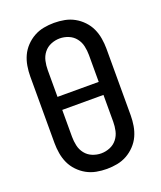

<svg xmlns="http://www.w3.org/2000/svg" viewBox="-139 -831 778 928"><g transform="rotate(-20 250.0 -367.5)"><path d="M250 8Q223 8 196.5 3Q170 -2 146.5 -15Q123 -28 104 -48Q85 -68 74 -92Q63 -116 58.5 -143Q54 -170 54 -196V-539Q54 -565 58.5 -592Q63 -619 74 -643Q85 -667 104 -687Q123 -707 146.5 -720Q170 -733 196.5 -738Q223 -743 250 -743Q277 -743 303.5 -738Q330 -733 353.5 -720Q377 -707 396 -687Q415 -667 426 -643Q437 -619 441.5 -592Q446 -565 446 -539V-196Q446 -170 441.5 -143Q437 -116 426 -92Q415 -68 396 -48Q377 -28 353.5 -15Q330 -2 303.5 3Q277 8 250 8ZM144 -401H356V-539Q356 -562 351 -585Q346 -608 331.5 -626.5Q317 -645 295 -654Q273 -663 250 -663Q227 -663 205 -654Q183 -645 168.5 -626.5Q154 -608 149 -585Q144 -562 144 -539ZM250 -72Q273 -72 295 -81Q317 -90 331.5 -108.5Q346 -127 351 -150Q356 -173 356 -196V-334H144V-196Q144 -173 149 -150Q154 -127 168.5 -108.5Q183 -90 205 -81Q227 -72 250 -72Z"/></g></svg>

Font: Iosevka Term Curly Medium
Style: Regular
Weight: 500
Designer: Belleve Invis
Foundry: Belleve Invis
Version: Version 32.3.0